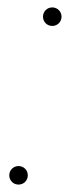

<svg xmlns="http://www.w3.org/2000/svg" viewBox="-20 -514 191 518"><path d="M30 -16C44 -16 55 -27 55 -41C55 -55 44 -66 30 -66C16 -66 5 -55 5 -41C5 -27 16 -16 30 -16ZM96 -469C96 -455 107 -444 121 -444C135 -444 146 -455 146 -469C146 -483 135 -494 121 -494C107 -494 96 -483 96 -469Z"/></svg>

Font: Nacelle Thin
Style: Italic
Weight: 100
Italic angle: -12°
Designer: Sora Sagano
Foundry: Sora Sagano
Version: Version 1.000;FEAKit 1.0